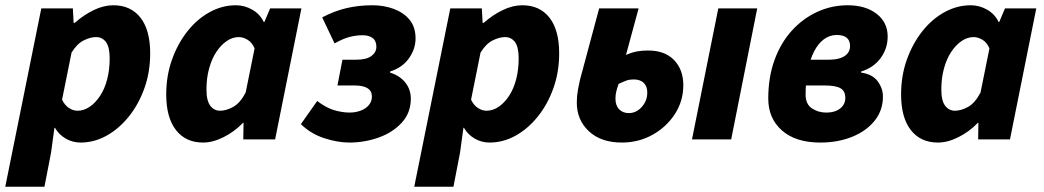

<svg xmlns="http://www.w3.org/2000/svg" viewBox="-46 -530 3971 730"><path d="M-26 180 111 -498H231L234 -443H238Q272 -473 310 -491.5Q348 -510 385 -510Q451 -510 488 -463Q525 -416 525 -327Q525 -256 503 -194.5Q481 -133 443.5 -86.5Q406 -40 359 -14Q312 12 260 12Q230 12 204 -3Q178 -18 163 -44H161L148 51L123 180ZM249 -109Q273 -109 295 -124Q317 -139 334.5 -165.5Q352 -192 361.5 -228.5Q371 -265 371 -308Q371 -351 357 -370Q343 -389 319 -389Q298 -389 272.5 -376.5Q247 -364 226 -330L190 -151Q200 -130 216 -119.5Q232 -109 249 -109Z M726 12Q660 12 623 -35.5Q586 -83 586 -171Q586 -242 608 -303.5Q630 -365 667 -411.5Q704 -458 751.5 -484Q799 -510 851 -510Q884 -510 913.5 -493Q943 -476 957 -446H959L981 -498H1100L1000 0H879L880 -63H878Q845 -29 804 -8.5Q763 12 726 12ZM791 -109Q814 -109 840.5 -123.5Q867 -138 888 -178L922 -346Q912 -369 895 -379Q878 -389 862 -389Q838 -389 816 -374Q794 -359 776.5 -332.5Q759 -306 749 -269.5Q739 -233 739 -190Q739 -147 753.5 -128Q768 -109 791 -109Z M1282 12Q1238 12 1187 -4.5Q1136 -21 1098 -58L1160 -146Q1194 -120 1225 -111Q1256 -102 1283 -102Q1305 -102 1324.5 -109Q1344 -116 1356 -130Q1368 -144 1368 -163Q1368 -184 1351.5 -194.5Q1335 -205 1303 -205H1237L1256 -303H1309Q1347 -303 1366 -317Q1385 -331 1385 -352Q1385 -375 1370.5 -385.5Q1356 -396 1333 -396Q1308 -396 1283 -389.5Q1258 -383 1226 -365L1179 -464Q1227 -489 1273 -499.5Q1319 -510 1370 -510Q1414 -510 1451.5 -496Q1489 -482 1511.5 -454.5Q1534 -427 1534 -384Q1534 -344 1509 -308.5Q1484 -273 1437 -258V-254Q1475 -242 1495.5 -215.5Q1516 -189 1516 -155Q1516 -101 1481.5 -63.5Q1447 -26 1393.5 -7Q1340 12 1282 12Z M1529 180 1666 -498H1786L1789 -443H1793Q1827 -473 1865 -491.5Q1903 -510 1940 -510Q2006 -510 2043 -463Q2080 -416 2080 -327Q2080 -256 2058 -194.5Q2036 -133 1998.5 -86.5Q1961 -40 1914 -14Q1867 12 1815 12Q1785 12 1759 -3Q1733 -18 1718 -44H1716L1703 51L1678 180ZM1804 -109Q1828 -109 1850 -124Q1872 -139 1889.5 -165.5Q1907 -192 1916.5 -228.5Q1926 -265 1926 -308Q1926 -351 1912 -370Q1898 -389 1874 -389Q1853 -389 1827.5 -376.5Q1802 -364 1781 -330L1745 -151Q1755 -130 1771 -119.5Q1787 -109 1804 -109Z M2318 12Q2239 12 2193 -31Q2147 -74 2147 -140Q2147 -165 2151.5 -189.5Q2156 -214 2159 -226L2232 -498H2382L2334 -321Q2357 -331 2376 -334.5Q2395 -338 2418 -338Q2482 -338 2517 -301.5Q2552 -265 2552 -206Q2552 -146 2520 -96.5Q2488 -47 2435 -17.5Q2382 12 2318 12ZM2345 -100Q2364 -100 2379.5 -110.5Q2395 -121 2405 -138.5Q2415 -156 2415 -178Q2415 -202 2401.5 -215Q2388 -228 2363 -228Q2348 -228 2336.5 -224Q2325 -220 2306 -211Q2300 -194 2297 -181.5Q2294 -169 2294 -155Q2294 -129 2308 -114.5Q2322 -100 2345 -100ZM2585 0 2685 -498H2833L2734 0Z M3073 12Q2979 12 2927 -34Q2875 -80 2875 -155Q2875 -237 2899 -302.5Q2923 -368 2965 -414Q3007 -460 3061.5 -485Q3116 -510 3177 -510Q3245 -510 3287 -477.5Q3329 -445 3329 -391Q3329 -346 3302.5 -309.5Q3276 -273 3228 -258V-254Q3271 -248 3291 -221Q3311 -194 3311 -163Q3311 -110 3279 -70.5Q3247 -31 3193 -9.5Q3139 12 3073 12ZM3095 -102Q3118 -102 3134 -109Q3150 -116 3159 -128.5Q3168 -141 3168 -157Q3168 -184 3149.5 -194.5Q3131 -205 3090 -205H2986L3005 -303H3104Q3132 -303 3150 -309.5Q3168 -316 3177 -327.5Q3186 -339 3186 -355Q3186 -397 3135 -397Q3109 -397 3087 -381Q3065 -365 3049.5 -335Q3034 -305 3025.5 -263Q3017 -221 3017 -170Q3017 -134 3041 -118Q3065 -102 3095 -102Z M3520 12Q3454 12 3417 -35.5Q3380 -83 3380 -171Q3380 -242 3402 -303.5Q3424 -365 3461 -411.5Q3498 -458 3545.5 -484Q3593 -510 3645 -510Q3678 -510 3707.5 -493Q3737 -476 3751 -446H3753L3775 -498H3894L3794 0H3673L3674 -63H3672Q3639 -29 3598 -8.5Q3557 12 3520 12ZM3585 -109Q3608 -109 3634.5 -123.5Q3661 -138 3682 -178L3716 -346Q3706 -369 3689 -379Q3672 -389 3656 -389Q3632 -389 3610 -374Q3588 -359 3570.5 -332.5Q3553 -306 3543 -269.5Q3533 -233 3533 -190Q3533 -147 3547.5 -128Q3562 -109 3585 -109Z"/></svg>

Font: Source Sans 3 ExtraBold
Style: Italic
Weight: 800
Italic angle: -11°
Version: Version 3.052;hotconv 1.1.0;makeotfexe 2.6.0